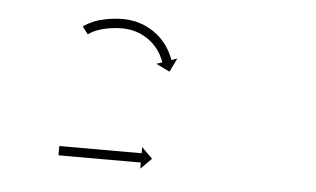

<svg xmlns="http://www.w3.org/2000/svg" viewBox="-34 -625 676 411"><g transform="rotate(5 303.5 -419.0)"><path d="M105 -294.5C104.3 -294.5 103.7 -294.5 103 -294.5V-274.5C103.7 -274.5 104.3 -274.5 105 -274.5C106.9 -274.5 108.7 -274.5 110.6 -274.5C113.5 -274.5 116.4 -274.5 119.3 -274.5C123.1 -274.5 126.9 -274.5 130.7 -274.5C135.1 -274.5 139.6 -274.5 144.1 -274.5C149 -274.5 154 -274.5 159 -274.5C164.3 -274.5 169.7 -274.5 175 -274.5C180.5 -274.5 186 -274.5 191.5 -274.5C197 -274.5 202.5 -274.5 208 -274.5C213.3 -274.5 218.7 -274.5 224 -274.5C229 -274.5 234 -274.5 238.9 -274.5C243.4 -274.5 247.9 -274.5 252.3 -274.5C256.1 -274.5 259.9 -274.5 263.7 -274.5C266.6 -274.5 269.5 -274.5 272.4 -274.5C274.3 -274.5 276.1 -274.5 278 -274.5C278.7 -274.5 279.3 -274.5 280 -274.5V-261.3L303.2 -284.5L280 -307.7V-294.5C279.3 -294.5 278.7 -294.5 278 -294.5C276.1 -294.5 274.3 -294.5 272.4 -294.5C269.5 -294.5 266.6 -294.5 263.7 -294.5C259.9 -294.5 256.1 -294.5 252.3 -294.5C247.9 -294.5 243.4 -294.5 238.9 -294.5C234 -294.5 229 -294.5 224 -294.5C218.7 -294.5 213.3 -294.5 208 -294.5C202.5 -294.5 197 -294.5 191.5 -294.5C186 -294.5 180.5 -294.5 175 -294.5C169.7 -294.5 164.3 -294.5 159 -294.5C154 -294.5 149 -294.5 144.1 -294.5C139.6 -294.5 135.1 -294.5 130.7 -294.5C126.9 -294.5 123.1 -294.5 119.3 -294.5C116.4 -294.5 113.5 -294.5 110.6 -294.5C108.7 -294.5 106.9 -294.5 105 -294.5ZM133.3 -555.6C132.4 -555 131.6 -554.4 130.8 -553.7L142.9 -537.9C143.7 -538.4 144.4 -539 145.1 -539.5C145.1 -539.5 145.1 -539.5 145 -539.4C145 -539.4 144.9 -539.3 144.9 -539.3C146.8 -540.7 148.8 -541.9 150.9 -543.1C150.9 -543.1 150.8 -543.1 150.7 -543C150.6 -543 150.5 -542.9 150.5 -542.9C153.5 -544.6 156.7 -546 159.8 -547.4C159.8 -547.4 159.7 -547.4 159.7 -547.3C159.6 -547.3 159.5 -547.3 159.5 -547.3C163.5 -548.8 167.5 -550.2 171.6 -551.4C171.6 -551.4 171.5 -551.4 171.4 -551.4C171.3 -551.3 171.3 -551.3 171.3 -551.3C176 -552.6 180.8 -553.7 185.6 -554.6C185.6 -554.6 185.5 -554.6 185.5 -554.6C185.4 -554.6 185.3 -554.5 185.3 -554.5C190.6 -555.4 196 -556.1 201.4 -556.6C201.4 -556.6 201.3 -556.6 201.2 -556.6C201.1 -556.6 201.1 -556.6 201.1 -556.6C206.9 -557 212.7 -557.2 218.5 -557.2C218.5 -557.2 218.3 -557.2 218.2 -557.2C218.1 -557.2 217.9 -557.2 217.9 -557.2C224.2 -556.9 230.5 -556.1 236.8 -555C236.8 -555 236.6 -555.1 236.4 -555.1C236.3 -555.1 236.1 -555.2 236.1 -555.2C242.3 -553.6 248.4 -551.8 254.3 -549.5C254.3 -549.5 254.2 -549.5 254 -549.6C253.9 -549.7 253.7 -549.7 253.7 -549.7C259.3 -547.1 264.7 -544.2 270 -541C270 -541 269.9 -541 269.7 -541.1C269.6 -541.2 269.5 -541.3 269.5 -541.3C274.2 -537.9 278.7 -534.3 282.9 -530.5C282.9 -530.5 282.8 -530.6 282.7 -530.7C282.6 -530.8 282.5 -530.8 282.5 -530.8C286.2 -527.2 289.6 -523.3 292.8 -519.3C292.8 -519.3 292.7 -519.4 292.7 -519.5C292.6 -519.6 292.5 -519.7 292.5 -519.7C295.1 -516.1 297.5 -512.5 299.7 -508.7C299.7 -508.7 299.6 -508.8 299.6 -508.9C299.6 -509 299.5 -509.1 299.5 -509.1C301.1 -506.1 302.6 -503.1 304 -500.1C304 -500.1 304 -500.1 304 -500.2C303.9 -500.3 303.9 -500.3 303.9 -500.3C304.7 -498.3 305.6 -496.3 306.3 -494.3C306.3 -494.3 306.3 -494.4 306.3 -494.4C306.3 -494.4 306.3 -494.5 306.3 -494.5C306.5 -493.7 306.8 -493 307.1 -492.2L294.6 -487.9L324.1 -473.6L338.4 -503.1L325.9 -498.8C325.7 -499.6 325.4 -500.4 325.1 -501.2C325.1 -501.2 325.1 -501.2 325.1 -501.2C325.1 -501.3 325.1 -501.3 325.1 -501.3C324.2 -503.6 323.3 -505.9 322.3 -508.1C322.3 -508.1 322.3 -508.2 322.3 -508.3C322.2 -508.3 322.2 -508.4 322.2 -508.4C320.6 -511.8 318.9 -515.2 317.1 -518.6C317.1 -518.6 317 -518.7 317 -518.8C317 -518.8 316.9 -518.9 316.9 -518.9C314.4 -523.2 311.6 -527.3 308.8 -531.3C308.8 -531.3 308.7 -531.4 308.6 -531.5C308.5 -531.6 308.5 -531.7 308.5 -531.7C304.8 -536.3 300.9 -540.7 296.8 -544.9C296.8 -544.9 296.7 -545 296.6 -545.1C296.5 -545.2 296.4 -545.3 296.4 -545.3C291.5 -549.7 286.4 -553.8 281.1 -557.6C281.1 -557.6 281 -557.7 280.8 -557.7C280.7 -557.8 280.6 -557.9 280.6 -557.9C274.6 -561.6 268.4 -564.9 262.1 -567.9C262.1 -567.9 261.9 -567.9 261.8 -568C261.6 -568.1 261.5 -568.1 261.5 -568.1C254.8 -570.7 247.9 -572.9 240.9 -574.6C240.9 -574.6 240.7 -574.6 240.6 -574.7C240.4 -574.7 240.3 -574.7 240.3 -574.7C233.2 -576 226.1 -576.8 219 -577.2C219 -577.2 218.8 -577.2 218.7 -577.2C218.6 -577.2 218.4 -577.2 218.4 -577.2C212.2 -577.2 206 -577 199.7 -576.5C199.7 -576.5 199.6 -576.5 199.6 -576.5C199.5 -576.5 199.4 -576.5 199.4 -576.5C193.6 -575.9 187.9 -575.2 182.1 -574.3C182.1 -574.3 182 -574.3 182 -574.3C181.9 -574.2 181.8 -574.2 181.8 -574.2C176.5 -573.2 171.3 -572 166.1 -570.6C166.1 -570.6 166 -570.6 166 -570.6C165.9 -570.6 165.8 -570.5 165.8 -570.5C161.2 -569.2 156.7 -567.6 152.2 -565.9C152.2 -565.9 152.1 -565.9 152 -565.8C151.9 -565.8 151.9 -565.7 151.9 -565.7C148.2 -564.1 144.6 -562.4 141 -560.5C141 -560.5 141 -560.5 140.9 -560.4C140.8 -560.4 140.7 -560.3 140.7 -560.3C138.2 -558.9 135.8 -557.4 133.5 -555.8C133.5 -555.8 133.4 -555.7 133.4 -555.7C133.3 -555.6 133.3 -555.6 133.3 -555.6Z"/></g></svg>

Font: FRB American Cursive Just Arrows
Style: Bold Italic
Weight: 700
Italic angle: -25°
Version: Version 2.0;Modular Font Editor K font №1